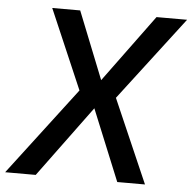

<svg xmlns="http://www.w3.org/2000/svg" viewBox="-73 -756 808 807"><g transform="rotate(5 331.0 -352.5)"><path d="M-22 0 274 -389 272 -340 115 -705H233L347 -419H345L555 -705H684L403 -337L402 -381L568 0H451L327 -303H330L107 0Z"/></g></svg>

Font: Nunito Sans 7pt SemiCondensed SemiBold
Style: Italic
Weight: 600
Width: 4
Italic angle: -9°
Designer: Vernon Adams
Foundry: Vernon Adams
Version: Version 3.101;gftools[0.9.27]